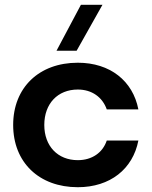

<svg xmlns="http://www.w3.org/2000/svg" viewBox="-20 -772 633 802"><path d="M558 -185H426C409 -134 364 -103 305 -103C221 -103 165 -162 165 -250C165 -339 221 -398 305 -398C364 -398 408 -366 426 -315H558C535 -434 440 -510 305 -510C143 -510 35 -406 35 -250C35 -94 143 10 305 10C440 10 535 -66 558 -185ZM216 -560H300L408 -752H318Z"/></svg>

Font: Goli SemiBold
Style: Regular
Weight: 600
Designer: jaikishan Patel
Foundry: MagicType
Version: Version 1.000;Glyphs 3.2 (3242)